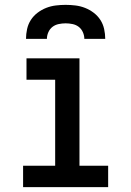

<svg xmlns="http://www.w3.org/2000/svg" viewBox="-20 -770 540 790"><path d="M75 0V-88H207V-442H89V-530H307V-88H425V0ZM87 -610Q87 -630 91.5 -650.5Q96 -671 107 -688Q118 -705 134.5 -717.5Q151 -730 170 -737.5Q189 -745 209.5 -747.5Q230 -750 250 -750Q270 -750 290.5 -747.5Q311 -745 330 -737.5Q349 -730 365.5 -717.5Q382 -705 393 -688Q404 -671 408.5 -650.5Q413 -630 413 -610H327Q327 -624 321 -637.5Q315 -651 304 -659.5Q293 -668 278.5 -671Q264 -674 250 -674Q236 -674 221.5 -671Q207 -668 196 -659.5Q185 -651 179 -637.5Q173 -624 173 -610Z"/></svg>

Font: Iosevka Slab Semibold
Style: Regular
Weight: 600
Monospace: yes
Designer: Belleve Invis
Foundry: Belleve Invis
Version: Version 11.1.1; ttfautohint (v1.8.3)